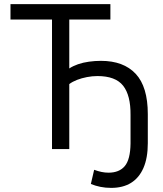

<svg xmlns="http://www.w3.org/2000/svg" viewBox="-20 -725 794 934"><path d="M521 189Q493 189 468.5 184Q444 179 422 170L438 101Q457 108 474 111.5Q491 115 508 115Q560 115 587 83Q614 51 615 -27V-165Q616 -261 579 -308Q542 -355 454 -355Q429 -355 403 -350Q377 -345 355 -336.5Q333 -328 317 -316V0H233V-630H31V-705H517V-630H317V-392Q335 -404 359.5 -412.5Q384 -421 413 -425Q442 -429 471 -429Q581 -429 640 -366Q699 -303 699 -170V-28Q699 43 678 91.5Q657 140 617.5 164.5Q578 189 521 189Z"/></svg>

Font: Nunito Sans 7pt Condensed
Style: Regular
Weight: 400
Width: 3
Designer: Vernon Adams
Foundry: Vernon Adams
Version: Version 3.101;gftools[0.9.27]